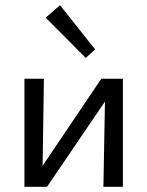

<svg xmlns="http://www.w3.org/2000/svg" viewBox="-20 -719 567 739"><path d="M453 0H378L384 -328L161 0H74V-416H149L144 -81L370 -416H453ZM156 -651 211 -699 346 -529 310 -496Z"/></svg>

Font: Ysabeau Medium
Style: Regular
Weight: 500
Designer: Christian Thalmann (Catharsis Fonts)
Version: Version 0.003